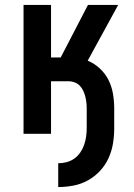

<svg xmlns="http://www.w3.org/2000/svg" viewBox="-20 -540 540 775"><path d="M215 215V119Q232 119 249 114.5Q266 110 280 100Q294 90 304 75.5Q314 61 319.5 45Q325 29 327.5 12Q330 -5 330 -22V-103Q330 -115 328.5 -127.5Q327 -140 324 -151.5Q321 -163 315.5 -174.5Q310 -186 301.5 -194.5Q293 -203 281.5 -207.5Q270 -212 258 -212H186V0H75V-520H186V-308H225L335 -520H457L334 -295Q361 -284 383 -263.5Q405 -243 418 -217Q431 -191 436 -161.5Q441 -132 441 -103V-22Q441 9 436 39.5Q431 70 418 98.5Q405 127 383.5 150Q362 173 335 188Q308 203 277 209Q246 215 215 215Z"/></svg>

Font: Iosevka Fixed
Style: Bold
Weight: 700
Monospace: yes
Designer: Belleve Invis
Foundry: Belleve Invis
Version: Version 32.3.0